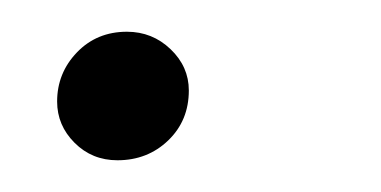

<svg xmlns="http://www.w3.org/2000/svg" viewBox="-20 -97 240 121"><path d="M16 -33Q16 -51 28.5 -64Q41 -77 60 -77Q76 -77 87.5 -66Q99 -55 99 -40Q99 -21 86 -8.5Q73 4 54 4Q38 4 27 -7Q16 -18 16 -33Z"/></svg>

Font: Idrija
Style: Italic
Weight: 300
Italic angle: -11.3°
Designer: Julieta Ulanovsky
Foundry: Julieta Ulanovsky
Version: Version 7.200